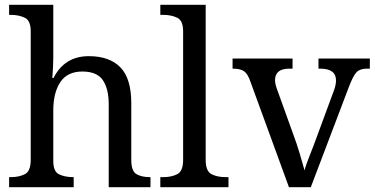

<svg xmlns="http://www.w3.org/2000/svg" viewBox="-20 -780 1564 800"><path d="M18 0V-42H26Q60 -42 84 -54.5Q108 -67 108 -114V-650Q108 -694 83.5 -706Q59 -718 26 -718H18V-760H202V-540Q202 -522 201 -502.5Q200 -483 199 -469Q198 -455 198 -455H203Q249 -546 350 -546Q436 -546 481.5 -499.5Q527 -453 527 -350V-114Q527 -67 548.5 -54.5Q570 -42 604 -42H607V0H433V-345Q433 -410 408.5 -446Q384 -482 323 -482Q261 -482 231.5 -438Q202 -394 202 -320V-109Q202 -65 226.5 -53.5Q251 -42 284 -42H287V0Z M648 0V-42H661Q695 -42 719 -54.5Q743 -67 743 -114V-650Q743 -694 718.5 -706Q694 -718 661 -718H648V-760H837V-114Q837 -67 861 -54.5Q885 -42 919 -42H932V0Z M1023 -441Q1012 -473 996.5 -483.5Q981 -494 949 -494V-536H1199V-494H1186Q1126 -494 1126 -446Q1126 -438 1128 -429Q1130 -420 1134 -409L1202 -220Q1216 -183 1229 -139.5Q1242 -96 1249 -70Q1254 -91 1270 -131Q1286 -171 1299 -207L1371 -402Q1380 -426 1380 -445Q1380 -494 1314 -494H1307V-536H1521V-494H1509Q1480 -494 1465.5 -479Q1451 -464 1433 -416L1275 0H1184Z"/></svg>

Font: Noto Serif Dogra
Style: Regular
Weight: 400
Designer: Ek Type
Foundry: Ek Type
Version: Version 1.005